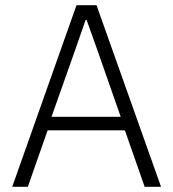

<svg xmlns="http://www.w3.org/2000/svg" viewBox="-20 -718 665 738"><path d="M599 0H536L460 -217H163L87 0H27L274 -698H351ZM444 -269 353 -529 313 -641H309L270 -529L178 -269Z"/></svg>

Font: IBM Plex Sans Light
Style: Regular
Weight: 300
Designer: Mike Abbink, Paul van der Laan, Pieter van Rosmalen
Foundry: Bold Monday
Version: Version 3.201